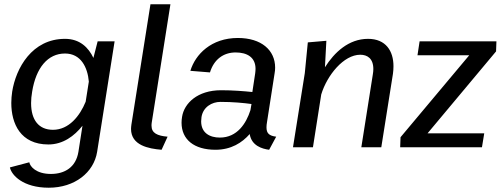

<svg xmlns="http://www.w3.org/2000/svg" viewBox="-20 -695 2369 906"><path d="M37.5 -262.5C35 -245 33.3 -227.5 33.3 -209.2C33.3 -111.7 76.7 -13.3 208.3 -13.3C277.5 -13.3 330.8 -53.3 369.2 -101.7L350 21.7C338.3 93.3 286.7 125.8 220 125.8C150.8 125.8 121.7 90.8 118.3 70.8L26.7 95C34.2 131.7 89.2 190.8 210 190.8C332.5 190.8 422.5 119.2 438.3 21.7L520.8 -500H440.8L420.8 -421.7C397.5 -470.8 356.7 -511.7 286.7 -511.7C130.8 -511.7 55 -373.3 37.5 -262.5ZM399.2 -310 384.2 -215C356.7 -147.5 305 -82.5 230 -82.5C163.3 -82.5 126.7 -128.3 126.7 -208.3C126.7 -225 128.3 -243.3 131.7 -262.5C150 -375.8 205.8 -442.5 286.7 -442.5C361.7 -442.5 393.3 -377.5 399.2 -310Z M600 -106.7C599.2 -100 598.3 -92.5 598.3 -86.7C598.3 -9.2 680.8 6.7 742.5 11.7L770.8 -50C722.5 -54.2 695 -66.7 695 -101.7C695 -105.8 695 -110 695.8 -115L784.2 -675H690Z M839.2 -144.2C837.5 -134.2 836.7 -125 836.7 -115.8C836.7 -36.7 895.8 11.7 996.7 11.7C1070.8 11.7 1122.5 -21.7 1158.3 -62.5C1166.7 -7.5 1216.7 7.5 1250 11.7L1283.3 -50C1250 -54.2 1237.5 -65.8 1237.5 -94.2C1237.5 -101.7 1238.3 -110 1240 -119.2L1275.8 -349.2C1277.5 -358.3 1278.3 -367.5 1278.3 -375.8C1278.3 -458.3 1213.3 -515.8 1102.5 -515.8C976.7 -515.8 901.7 -438.3 878.3 -360.8L970.8 -353.3C989.2 -414.2 1034.2 -447.5 1091.7 -447.5C1145.8 -447.5 1185.8 -425 1185.8 -370C1185.8 -363.3 1185 -356.7 1184.2 -349.2L1170.8 -260.8C1130.8 -265 1077.5 -269.2 1023.3 -269.2C911.7 -269.2 849.2 -207.5 839.2 -144.2ZM1166.7 -204.2 1161.7 -175C1141.7 -112.5 1099.2 -45.8 1017.5 -45.8C970 -45.8 929.2 -67.5 929.2 -122.5C929.2 -128.3 930 -135.8 930.8 -142.5C938.3 -190 980 -214.2 1020 -214.2C1078.3 -214.2 1130.8 -209.2 1166.7 -204.2Z M1362.5 0H1456.7L1495.8 -249.2C1523.3 -340 1601.7 -436.7 1680 -436.7C1713.3 -436.7 1741.7 -419.2 1741.7 -369.2C1741.7 -361.7 1740.8 -352.5 1739.2 -343.3L1685 0H1779.2L1834.2 -346.7C1835.8 -358.3 1836.7 -370.8 1836.7 -382.5C1836.7 -454.2 1800.8 -511.7 1716.7 -511.7C1625 -511.7 1557.5 -447.5 1513.3 -377.5L1520 -502.5L1432.5 -495L1418.3 -350Z M1870 -47.5 1868.3 0H2254.2L2265 -65.8H1997.5L2320.8 -452.5L2322.5 -500H1960L1950 -434.2H2194.2Z"/></svg>

Font: Boon Medium
Style: Italic
Weight: 500
Italic angle: -9°
Designer: Sungsit Sawaiwan
Foundry: FontUni
Version: Version 3.0